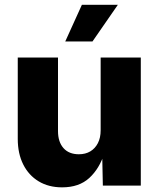

<svg xmlns="http://www.w3.org/2000/svg" viewBox="-20 -786 672 813"><path d="M243.2 7.3Q186 7.3 143.8 -18.1Q101.6 -43.5 78.4 -89.6Q55.2 -135.7 55.2 -197.8V-542.5H225.6V-231Q225.6 -185.1 248.8 -158.9Q272 -132.8 314 -132.8Q341.8 -132.8 362.3 -145Q382.8 -157.2 394.5 -179.9Q406.2 -202.6 406.2 -234.4V-542.5H576.2V0H415.5L412.6 -137.7H421.9Q401.4 -72.3 358.2 -32.5Q314.9 7.3 243.2 7.3ZM256.3 -610.4 326.7 -765.6H479L371.6 -610.4Z"/></svg>

Font: Inter 16pt ExtraBold
Style: Regular
Weight: 800
Version: Version 4.001;git-66647c0bb